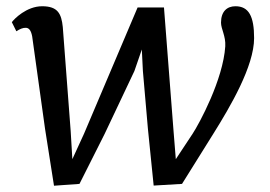

<svg xmlns="http://www.w3.org/2000/svg" viewBox="-20 -588 869 618"><path d="M153.8 9.8 235.8 3.9 316.9 -157.2 412.6 -359.4 436.5 -428.7 439.9 -359.9 456.1 -173.3 474.6 9.3 565.9 3.9 666.5 -157.2C721.2 -244.6 797.9 -375 797.9 -465.3C797.9 -535.6 780.8 -567.9 737.8 -567.9C710.9 -567.9 691.4 -551.3 691.4 -515.1C691.4 -494.6 707 -472.2 705.1 -439C698.2 -332 621.6 -190.4 600.1 -157.7L545.9 -75.7L538.6 -166L507.8 -564H422.9L250.5 -157.7L212.9 -75.7L207.5 -166L182.1 -501C177.7 -543.9 166 -567.9 115.7 -567.9C65.4 -567.9 25.4 -526.9 18.1 -516.6L32.7 -487.3C43.9 -494.6 53.7 -499 63.5 -498.5C72.8 -498 79.6 -491.2 83.5 -471.2L125 -173.3Z"/></svg>

Font: Merriweather
Style: Italic
Weight: 400
Italic angle: -7.5°
Designer: Eben Sorkin
Foundry: Eben Sorkin
Version: Version 1.001